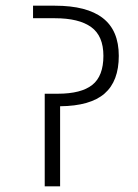

<svg xmlns="http://www.w3.org/2000/svg" viewBox="-20 -654 485 674"><path d="M191 -281V0H137V-325H183Q265 -325 304 -356Q343 -387 343 -458Q343 -528 300 -559Q257 -590 173 -590H96V-634H173Q285 -634 341 -590.5Q397 -547 397 -458Q397 -369 347 -325.5Q297 -282 191 -281Z"/></svg>

Font: Biryani UltraLight
Style: Regular
Weight: 250
Designer: Dan Reynolds and Mathieu Réguer
Foundry: Dan Reynolds and Mathieu Réguer
Version: Version 1.003; ttfautohint (v1.1) -l 5 -r 5 -G 72 -x 0 -D la